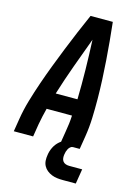

<svg xmlns="http://www.w3.org/2000/svg" viewBox="-136 -808 772 1075"><g transform="rotate(15 250.0 -271.0)"><path d="M3 0 15 -74Q24 -130 40.5 -186Q57 -242 76 -297Q95 -352 116 -407Q137 -462 159 -517Q181 -572 204 -626.5Q227 -681 251 -735H380Q386 -681 391 -626.5Q396 -572 400 -517Q404 -462 406.5 -407Q409 -352 409.5 -296.5Q410 -241 408 -185Q406 -129 397 -74L385 0H272L284 -74Q288 -97 291 -121Q294 -145 295 -169H148Q142 -145 136.5 -121.5Q131 -98 127 -74L115 0ZM301 -265Q303 -351 301.5 -437Q300 -523 296 -609Q264 -523 233 -437.5Q202 -352 175 -265ZM339 193Q322 193 305.5 191Q289 189 274 183Q259 177 246.5 167Q234 157 226.5 143Q219 129 218 112.5Q217 96 220 79Q223 56 234 34Q245 12 263.5 -4Q282 -20 305.5 -26.5Q329 -33 351 -33L346 0Q338 0 331 6Q324 12 320 19.5Q316 27 313.5 35Q311 43 310 51Q308 62 309 73Q310 84 316 92Q322 100 332 103.5Q342 107 353 107H428L414 193Z"/></g></svg>

Font: Iosevka Curly Oblique
Style: Bold
Weight: 700
Italic angle: -9°
Monospace: yes
Designer: Belleve Invis
Foundry: Belleve Invis
Version: Version 11.1.0; ttfautohint (v1.8.3)